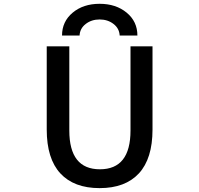

<svg xmlns="http://www.w3.org/2000/svg" viewBox="-20 -974 1040 1005"><path d="M342.8 -731.4V-291Q342.8 -87.9 502.9 -87.9Q663.1 -87.9 663.1 -291V-731.4H778.3V-295.9Q778.3 -143.6 707 -66.4Q635.7 10.7 501.5 10.7Q367.2 10.7 295.9 -66.4Q224.6 -143.6 224.6 -295.9V-731.4ZM699.2 -788.1H606.4Q604.5 -825.2 574.2 -848.6Q543.9 -872.1 501.5 -872.1Q459 -872.1 428.7 -848.6Q398.4 -825.2 396.5 -788.1H304.7Q304.7 -861.3 360.4 -907.7Q416 -954.1 501.5 -954.1Q586.9 -954.1 643.1 -907.7Q699.2 -861.3 699.2 -788.1Z"/></svg>

Font: Gen Shin Gothic Monospace Medium
Style: Regular
Weight: 500
Designer: [Source Han Sans]
Ryoko NISHIZUKA  (kana & ideographs); Paul D. Hunt (Latin, Greek & Cyrillic); Wenlong ZHANG  (bopomofo
Version: Version 1.002.20150607